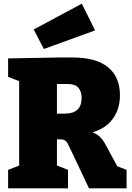

<svg xmlns="http://www.w3.org/2000/svg" viewBox="-20 -1022 717 1042"><path d="M24 0V-100L108 -133L84 -95V-609L119 -568L24 -605V-705L297 -710H375Q502 -710 566.5 -657Q631 -604 631 -505Q631 -419 579.5 -361.5Q528 -304 413 -289L415 -312Q454 -313 479.5 -304.5Q505 -296 521.5 -280Q538 -264 550 -242L625 -104L569 -139L667 -100V0H463L374 -188Q358 -223 349 -240Q340 -257 328.5 -262Q317 -267 292 -266L257 -265L289 -292V-95L264 -134L349 -100V0ZM289 -355 257 -405H327Q377 -405 400 -426.5Q423 -448 423 -491Q423 -525 405.5 -545.5Q388 -566 349 -566H257L289 -596ZM218 -756 163 -862 424 -1002 496 -857Z"/></svg>

Font: Bitter Thin Black
Style: Regular
Weight: 900
Version: Version 3.020